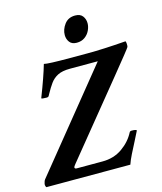

<svg xmlns="http://www.w3.org/2000/svg" viewBox="-137 -946 874 1037"><g transform="rotate(-15 299.5 -427.5)"><path d="M-7.8 0Q-15.6 -11.7 -10.7 -25.4Q-9.8 -31.2 -7.8 -35.2Q-5.9 -39.1 -3.9 -42L436.5 -585H281.2Q237.3 -585 211.9 -571.8Q186.5 -558.6 170.4 -536.1Q154.3 -513.7 137.7 -483.4L131.8 -472.7Q128.9 -466.8 119.1 -466.8Q92.8 -466.8 89.8 -470.7Q132.8 -581.1 151.4 -646.5Q171.9 -640.6 296.9 -640.6H396.5Q438.5 -640.6 491.2 -643.1Q543.9 -645.5 608.4 -650.4Q611.3 -649.4 612.3 -637.2Q613.3 -625 611.3 -618.2Q609.4 -612.3 502 -480.5L175.8 -80.1Q168 -70.3 166 -65.4Q165 -55.7 176.8 -55.7H321.3Q384.8 -55.7 432.1 -88.9Q479.5 -122.1 503.9 -169.9Q506.8 -175.8 516.6 -175.8Q540 -175.8 543.9 -169.9Q532.2 -145.5 516.1 -114.7Q500 -84 484.9 -53.7Q469.7 -23.4 461.9 0ZM353.5 -710.9Q326.2 -710.9 313.5 -728Q300.8 -745.1 300.8 -767.6Q300.8 -798.8 321.8 -827.1Q342.8 -855.5 381.8 -855.5Q410.2 -855.5 423.3 -838.4Q436.5 -821.3 436.5 -797.9Q436.5 -778.3 426.8 -757.8Q417 -737.3 398.4 -724.1Q379.9 -710.9 353.5 -710.9Z"/></g></svg>

Font: Crimson Text
Style: Bold Italic
Weight: 700
Italic angle: -11°
Designer: Sebastian Kosch
Foundry: Sebastian Kosch
Version: Version 1.100; ttfautohint (v1.8.4)